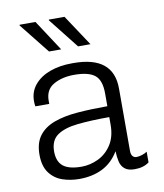

<svg xmlns="http://www.w3.org/2000/svg" viewBox="-84 -807 756 885"><g transform="rotate(-10 294.5 -364.0)"><path d="M216 10Q175 10 138 -2.5Q101 -15 77.5 -46.5Q54 -78 54 -132Q54 -187 79.5 -220.5Q105 -254 151.5 -271Q198 -288 261.5 -293Q325 -298 401 -298V-358Q401 -420 371.5 -443.5Q342 -467 275 -467Q219 -467 179 -444.5Q139 -422 139 -370V-355H74Q73 -361 72.5 -367Q72 -373 72 -380Q72 -424 99 -456Q126 -488 171.5 -504.5Q217 -521 274 -521H281Q375 -521 421.5 -483Q468 -445 468 -369V-78Q468 -60 475 -52Q482 -44 493 -44Q504 -44 518.5 -48.5Q533 -53 543 -60V-10Q530 0 513 5Q496 10 475 10Q445 10 429 -3Q413 -16 408 -38Q403 -60 402 -87Q372 -37 325 -13.5Q278 10 216 10ZM236 -44Q276 -44 314 -62Q352 -80 376.5 -117.5Q401 -155 401 -212V-247Q316 -247 253.5 -240.5Q191 -234 157 -210.5Q123 -187 123 -135Q123 -88 150 -66Q177 -44 236 -44ZM316 -593 204 -735 205 -738H278L374 -593ZM180 -593 67 -735 68 -738H142L237 -593Z"/></g></svg>

Font: Chivo Medium ExtraLight
Style: Regular
Weight: 250
Version: Version 2.002